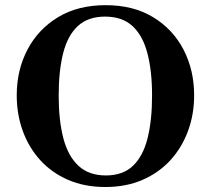

<svg xmlns="http://www.w3.org/2000/svg" viewBox="-20 -728 837 762"><path d="M397.9 14.2Q315.4 14.2 250.2 -14.2Q185.1 -42.5 139.6 -92.5Q94.2 -142.6 70.3 -208.5Q46.4 -274.4 46.4 -349.6Q46.4 -449.7 88.9 -530.8Q131.3 -611.8 210.2 -659.7Q289.1 -707.5 399.4 -707.5Q509.3 -707.5 587.9 -659.7Q666.5 -611.8 708.5 -530.8Q750.5 -449.7 750.5 -349.6Q750.5 -274.4 726.3 -208.5Q702.1 -142.6 656.5 -92.5Q610.8 -42.5 545.7 -14.2Q480.5 14.2 397.9 14.2ZM399.9 -31.7Q467.8 -31.7 507.8 -70.1Q547.9 -108.4 565.7 -179.4Q583.5 -250.5 583.5 -348.6Q583.5 -446.8 564.9 -517.1Q546.4 -587.4 505.6 -624.8Q464.8 -662.1 397 -662.1Q329.6 -662.1 289.1 -624.8Q248.5 -587.4 230.7 -517.1Q212.9 -446.8 212.9 -348.6Q212.9 -250.5 231.4 -179.4Q250 -108.4 291.3 -70.1Q332.5 -31.7 399.9 -31.7Z"/></svg>

Font: Gelasio SemiBold
Style: Regular
Weight: 600
Designer: Eben Sorkin
Foundry: Eben Sorkin
Version: Version 1.008